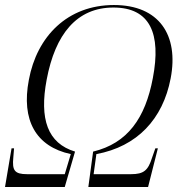

<svg xmlns="http://www.w3.org/2000/svg" viewBox="-32 -745 712 765"><path d="M-12 0H226L267 -141C158 -174 124 -270 154 -428C188 -609 274 -715 420 -715C566 -715 611 -611 577 -434C547 -274 476 -174 339 -141L320 0H558L597 -154H587L574 -117C558 -66 541 -51 490 -51H341L352 -131C514 -161 617 -270 648 -433C681 -605 602 -725 422 -725C237 -725 115 -600 83 -427C52 -266 111 -161 250 -131L226 -51H76C26 -51 16 -66 21 -117L24 -154H14Z"/></svg>

Font: Noto Serif Display SemiCondensed Light
Style: Italic
Weight: 300
Width: 4
Italic angle: -12°
Designer: Monotype Design Team
Foundry: Monotype Imaging Inc.
Version: Version 2.009